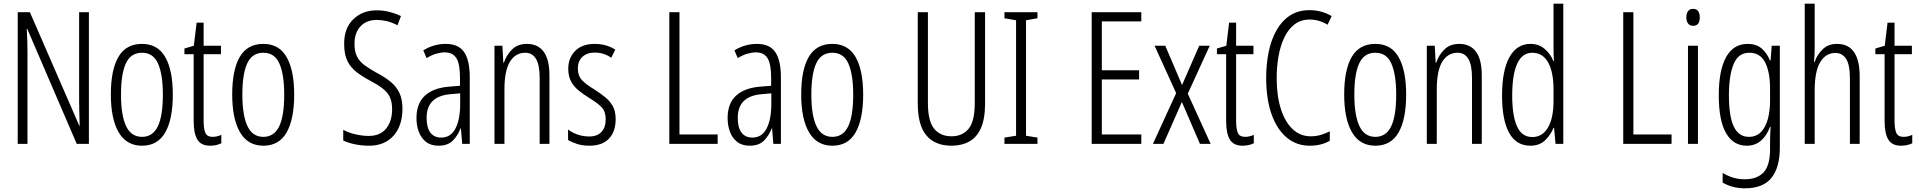

<svg xmlns="http://www.w3.org/2000/svg" viewBox="-20 -780 10403 1041"><path d="M462 0H396L128 -623H125Q127 -592 128 -560.5Q129 -529 129 -493V0H76V-714H142L410 -98H412Q411 -137 410 -172.5Q409 -208 409 -234V-714H462Z M917 -267Q917 -134 876 -62Q835 10 750 10Q666 10 623.5 -62.5Q581 -135 581 -268Q581 -401 622 -471.5Q663 -542 750 -542Q835 -542 876 -470.5Q917 -399 917 -267ZM636 -268Q636 -155 663.5 -96.5Q691 -38 750 -38Q808 -38 835.5 -94.5Q863 -151 863 -267Q863 -376 837 -435Q811 -494 750 -494Q689 -494 662.5 -436.5Q636 -379 636 -268Z M1133 -38Q1145 -38 1157.5 -41Q1170 -44 1180 -49V-3Q1167 3 1152 6.5Q1137 10 1119 10Q1070 10 1050 -23.5Q1030 -57 1030 -123V-486H980V-517L1031 -532L1046 -657H1084V-532H1178V-486H1084V-126Q1084 -81 1093.5 -59.5Q1103 -38 1133 -38Z M1575 -267Q1575 -134 1534 -62Q1493 10 1408 10Q1324 10 1281.5 -62.5Q1239 -135 1239 -268Q1239 -401 1280 -471.5Q1321 -542 1408 -542Q1493 -542 1534 -470.5Q1575 -399 1575 -267ZM1294 -268Q1294 -155 1321.5 -96.5Q1349 -38 1408 -38Q1466 -38 1493.5 -94.5Q1521 -151 1521 -267Q1521 -376 1495 -435Q1469 -494 1408 -494Q1347 -494 1320.5 -436.5Q1294 -379 1294 -268Z M2162 -191Q2162 -98 2113.5 -44Q2065 10 1981 10Q1945 10 1908 3Q1871 -4 1841 -18V-76Q1871 -60 1908.5 -51.5Q1946 -43 1979 -43Q2042 -43 2074 -83.5Q2106 -124 2106 -187Q2106 -228 2093.5 -254Q2081 -280 2054.5 -300.5Q2028 -321 1986 -343Q1945 -365 1913.5 -389Q1882 -413 1864 -448.5Q1846 -484 1846 -541Q1845 -626 1895 -675Q1945 -724 2023 -724Q2061 -724 2095.5 -714.5Q2130 -705 2154 -693L2135 -643Q2105 -659 2076.5 -665.5Q2048 -672 2024 -672Q1966 -672 1934 -636.5Q1902 -601 1902 -543Q1902 -500 1916 -473Q1930 -446 1956.5 -426.5Q1983 -407 2021 -386Q2067 -362 2098 -336.5Q2129 -311 2145.5 -276.5Q2162 -242 2162 -191Z M2397 -542Q2466 -542 2496.5 -497.5Q2527 -453 2527 -360V0H2486L2479 -84H2477Q2462 -44 2434.5 -17Q2407 10 2358 10Q2316 10 2289.5 -11Q2263 -32 2250.5 -66Q2238 -100 2238 -140Q2238 -219 2283.5 -261Q2329 -303 2413 -310L2474 -315V-358Q2474 -433 2454.5 -464.5Q2435 -496 2391 -496Q2370 -496 2345.5 -489Q2321 -482 2293 -465L2275 -507Q2332 -542 2397 -542ZM2419 -269Q2293 -257 2293 -141Q2293 -88 2313.5 -61Q2334 -34 2372 -34Q2424 -34 2449.5 -83.5Q2475 -133 2475 -216V-274Z M2837 -542Q2896 -542 2927.5 -500Q2959 -458 2959 -370V0H2906V-357Q2906 -428 2886 -461Q2866 -494 2828 -494Q2775 -494 2745 -445.5Q2715 -397 2715 -295V0H2661V-532H2704L2709 -440H2712Q2726 -482 2756.5 -512Q2787 -542 2837 -542Z M3318 -134Q3318 -66 3281.5 -28Q3245 10 3176 10Q3139 10 3109 0.5Q3079 -9 3060 -21V-78Q3081 -61 3111.5 -50.5Q3142 -40 3175 -40Q3218 -40 3241 -64.5Q3264 -89 3264 -133Q3264 -175 3242.5 -198Q3221 -221 3176 -248Q3142 -269 3116.5 -290Q3091 -311 3076 -339Q3061 -367 3061 -407Q3061 -466 3098.5 -504Q3136 -542 3204 -542Q3267 -542 3316 -511L3294 -467Q3254 -495 3204 -495Q3163 -495 3138 -472Q3113 -449 3113 -408Q3113 -370 3134.5 -346.5Q3156 -323 3204 -294Q3237 -273 3262.5 -252Q3288 -231 3303 -203.5Q3318 -176 3318 -134Z M3609 0V-714H3664V-51H3871V0Z M4084 -542Q4153 -542 4183.5 -497.5Q4214 -453 4214 -360V0H4173L4166 -84H4164Q4149 -44 4121.5 -17Q4094 10 4045 10Q4003 10 3976.5 -11Q3950 -32 3937.5 -66Q3925 -100 3925 -140Q3925 -219 3970.5 -261Q4016 -303 4100 -310L4161 -315V-358Q4161 -433 4141.5 -464.5Q4122 -496 4078 -496Q4057 -496 4032.5 -489Q4008 -482 3980 -465L3962 -507Q4019 -542 4084 -542ZM4106 -269Q3980 -257 3980 -141Q3980 -88 4000.5 -61Q4021 -34 4059 -34Q4111 -34 4136.5 -83.5Q4162 -133 4162 -216V-274Z M4660 -267Q4660 -134 4619 -62Q4578 10 4493 10Q4409 10 4366.5 -62.5Q4324 -135 4324 -268Q4324 -401 4365 -471.5Q4406 -542 4493 -542Q4578 -542 4619 -470.5Q4660 -399 4660 -267ZM4379 -268Q4379 -155 4406.5 -96.5Q4434 -38 4493 -38Q4551 -38 4578.5 -94.5Q4606 -151 4606 -267Q4606 -376 4580 -435Q4554 -494 4493 -494Q4432 -494 4405.5 -436.5Q4379 -379 4379 -268Z M5321 -221Q5321 -136 5298.5 -85.5Q5276 -35 5235 -12.5Q5194 10 5139 10Q5050 10 5003 -45.5Q4956 -101 4956 -220V-714H5011V-222Q5011 -124 5044.5 -82.5Q5078 -41 5139 -41Q5197 -41 5231 -81Q5265 -121 5265 -222V-714H5321Z M5605 0H5426V-34L5489 -44V-670L5426 -681V-714H5605V-681L5543 -670V-44L5605 -34Z M6168 0H5899V-714H6168V-664H5954V-399H6156V-349H5954V-51H6168Z M6357 -275 6240 -532H6298L6389 -319L6482 -532H6539L6420 -272L6544 0H6486L6388 -227L6288 0H6231Z M6731 -38Q6743 -38 6755.5 -41Q6768 -44 6778 -49V-3Q6765 3 6750 6.5Q6735 10 6717 10Q6668 10 6648 -23.5Q6628 -57 6628 -123V-486H6578V-517L6629 -532L6644 -657H6682V-532H6776V-486H6682V-126Q6682 -81 6691.5 -59.5Q6701 -38 6731 -38Z M7082 -674Q7033 -674 6999 -648Q6965 -622 6943.5 -577Q6922 -532 6912 -475Q6902 -418 6902 -357Q6902 -261 6924.5 -190Q6947 -119 6988.5 -80Q7030 -41 7086 -41Q7118 -41 7144.5 -49.5Q7171 -58 7190 -68V-17Q7169 -4 7141 3Q7113 10 7081 10Q7009 10 6956 -34.5Q6903 -79 6874 -161.5Q6845 -244 6845 -358Q6845 -432 6858.5 -498Q6872 -564 6900.5 -615Q6929 -666 6973.5 -695.5Q7018 -725 7080 -725Q7144 -725 7200 -693L7178 -646Q7155 -660 7130.5 -667Q7106 -674 7082 -674Z M7604 -267Q7604 -134 7563 -62Q7522 10 7437 10Q7353 10 7310.5 -62.5Q7268 -135 7268 -268Q7268 -401 7309 -471.5Q7350 -542 7437 -542Q7522 -542 7563 -470.5Q7604 -399 7604 -267ZM7323 -268Q7323 -155 7350.5 -96.5Q7378 -38 7437 -38Q7495 -38 7522.5 -94.5Q7550 -151 7550 -267Q7550 -376 7524 -435Q7498 -494 7437 -494Q7376 -494 7349.5 -436.5Q7323 -379 7323 -268Z M7892 -542Q7951 -542 7982.5 -500Q8014 -458 8014 -370V0H7961V-357Q7961 -428 7941 -461Q7921 -494 7883 -494Q7830 -494 7800 -445.5Q7770 -397 7770 -295V0H7716V-532H7759L7764 -440H7767Q7781 -482 7811.5 -512Q7842 -542 7892 -542Z M8277 10Q8201 10 8162.5 -59.5Q8124 -129 8124 -262Q8124 -398 8164 -470Q8204 -542 8278 -542Q8324 -542 8356 -514Q8388 -486 8402 -449H8405Q8404 -469 8403.5 -486Q8403 -503 8403 -520V-760H8456V0H8414L8406 -87H8403Q8387 -48 8357 -19Q8327 10 8277 10ZM8288 -37Q8343 -37 8373 -88.5Q8403 -140 8403 -233V-295Q8403 -390 8373.5 -442Q8344 -494 8288 -494Q8233 -494 8206 -434.5Q8179 -375 8179 -262Q8179 -153 8205 -95Q8231 -37 8288 -37Z M8781 0V-714H8836V-51H9043V0Z M9160 -732Q9179 -732 9187.5 -719Q9196 -706 9196 -686Q9196 -640 9160 -640Q9142 -640 9132.5 -652.5Q9123 -665 9123 -686Q9123 -706 9132 -719Q9141 -732 9160 -732ZM9186 -532V0H9132V-532Z M9456 -542Q9502 -542 9531 -517.5Q9560 -493 9576 -453H9580L9586 -532H9630V20Q9630 128 9584.5 184.5Q9539 241 9440 241Q9374 241 9320 210V158Q9350 175 9378.5 183.5Q9407 192 9439 192Q9507 192 9542 154.5Q9577 117 9577 30V-2Q9577 -21 9577.5 -43.5Q9578 -66 9580 -93H9577Q9560 -46 9528.5 -18Q9497 10 9451 10Q9378 10 9338.5 -58Q9299 -126 9299 -264Q9299 -398 9338.5 -470Q9378 -542 9456 -542ZM9464 -494Q9405 -494 9379.5 -432.5Q9354 -371 9354 -264Q9354 -147 9381 -92.5Q9408 -38 9462 -38Q9502 -38 9527.5 -64Q9553 -90 9565 -134.5Q9577 -179 9577 -233V-300Q9577 -389 9550.5 -441.5Q9524 -494 9464 -494Z M9819 -519Q9819 -475 9815 -445H9819Q9832 -483 9862 -512.5Q9892 -542 9940 -542Q10063 -542 10063 -365V0H10010V-354Q10010 -430 9989 -461.5Q9968 -493 9931 -493Q9880 -493 9849.5 -444Q9819 -395 9819 -289V0H9765V-760H9819Z M10301 -38Q10313 -38 10325.5 -41Q10338 -44 10348 -49V-3Q10335 3 10320 6.5Q10305 10 10287 10Q10238 10 10218 -23.5Q10198 -57 10198 -123V-486H10148V-517L10199 -532L10214 -657H10252V-532H10346V-486H10252V-126Q10252 -81 10261.5 -59.5Q10271 -38 10301 -38Z"/></svg>

Font: Noto Sans Lao UI ExtCond Light
Style: Regular
Weight: 300
Width: 2
Designer: Monotype Design Team
Foundry: Monotype Imaging Inc.
Version: Version 2.000; ttfautohint (v1.8.4.7-5d5b)